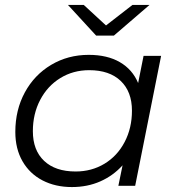

<svg xmlns="http://www.w3.org/2000/svg" viewBox="-20 -752 718 777"><path d="M632 -526 527 0H459L476 -83Q438 -41 386 -18Q334 5 271 5Q204 5 152 -22Q100 -49 71 -99.5Q42 -150 42 -218Q42 -307 80.5 -378Q119 -449 187 -489.5Q255 -530 339 -530Q414 -530 465 -500.5Q516 -471 539 -416L561 -526ZM514 -304Q514 -381 468.5 -424.5Q423 -468 341 -468Q276 -468 224 -436Q172 -404 142.5 -347.5Q113 -291 113 -221Q113 -144 158.5 -101Q204 -58 286 -58Q351 -58 403 -89.5Q455 -121 484.5 -177.5Q514 -234 514 -304ZM585 -732 441 -608H369L255 -732H319L409 -649L516 -732Z"/></svg>

Font: Idrija
Style: Italic
Weight: 400
Italic angle: -11.3°
Designer: Julieta Ulanovsky
Foundry: Julieta Ulanovsky
Version: Version 7.200